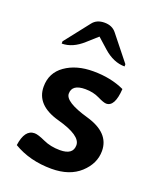

<svg xmlns="http://www.w3.org/2000/svg" viewBox="-123 -707 646 789"><g transform="rotate(20 200.0 -312.5)"><path d="M196.8 6.8Q102.1 6.8 30.3 -36.1Q40 -106.9 83 -106.9Q98.1 -106.9 130.4 -92Q162.6 -77.1 203.6 -77.1Q260.7 -77.1 260.7 -119.1Q260.7 -161.6 156.2 -190.2Q51.8 -218.8 51.8 -299.8Q51.8 -360.4 100.3 -394.5Q148.9 -428.7 222.7 -428.7Q299.8 -428.7 359.4 -400.9Q354.5 -321.8 316.9 -321.8Q305.7 -321.8 278.6 -335.2Q251.5 -348.6 216.8 -348.6Q158.7 -348.6 158.7 -308.1Q158.7 -272 263.2 -242.2Q367.7 -212.4 367.7 -132.8Q367.7 -77.6 321.8 -35.4Q275.9 6.8 196.8 6.8ZM335.9 -491.2Q287.1 -491.2 242.2 -531.2L197.3 -571.3L152.3 -531.2Q107.9 -491.2 61 -491.2V-501L146 -609.4Q163.6 -632.3 197.8 -632.3Q231.4 -632.3 249.5 -609.4L335.9 -501Z"/></g></svg>

Font: ALMAS
Style: Bold
Weight: 700
Designer: ALMAS Font/ by Husham Jawad Kadhim, derived from the Bainsely font by/ Paul James MIller
Foundry: High-Logic / Made with FontCreator
Version: Version 1.411;September 19, 2021;FontCreator 14.0.0.2814 32-